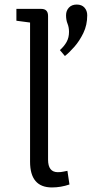

<svg xmlns="http://www.w3.org/2000/svg" viewBox="-20 -809 403 843"><path d="M208 14Q112 14 112 -99V-710L52 -718V-770H161Q191 -770 191 -739V-108Q191 -53 234 -53Q248 -53 258.5 -55.5Q269 -58 276 -59L285 1Q247 14 208 14ZM265 -563 243 -589Q262 -606 272.5 -625Q283 -644 283 -669Q283 -689 276.5 -705Q270 -721 270 -742Q270 -762 282.5 -775.5Q295 -789 317 -789Q339 -789 351 -775.5Q363 -762 363 -742Q363 -699 346 -664Q329 -629 306.5 -603.5Q284 -578 265 -563Z"/></svg>

Font: Fauna One
Style: Regular
Weight: 400
Designer: Eduardo Rodriguez Tunni
Foundry: Eduardo Rodriguez Tunni
Version: Version 2.001; ttfautohint (v1.8.4.7-5d5b);gftools[0.9.23]